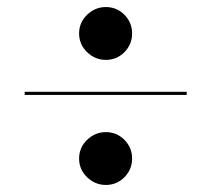

<svg xmlns="http://www.w3.org/2000/svg" viewBox="-20 -650 600 545"><path d="M204.5 -555Q204.5 -586 227.2 -608Q250 -630 280.5 -630Q311.5 -630 333.2 -608Q355 -586 355 -555Q355 -524 333.2 -502Q311.5 -480 280.5 -480Q250 -480 227.2 -502Q204.5 -524 204.5 -555ZM50 -389.5H510V-380.5H50ZM204.5 -200Q204.5 -231 227.2 -253Q250 -275 280.5 -275Q311.5 -275 333.2 -253Q355 -231 355 -200Q355 -169 333.2 -147Q311.5 -125 280.5 -125Q250 -125 227.2 -147Q204.5 -169 204.5 -200Z"/></svg>

Font: Bodoni* 24pt
Style: Bold
Weight: 700
Version: Version 2.3